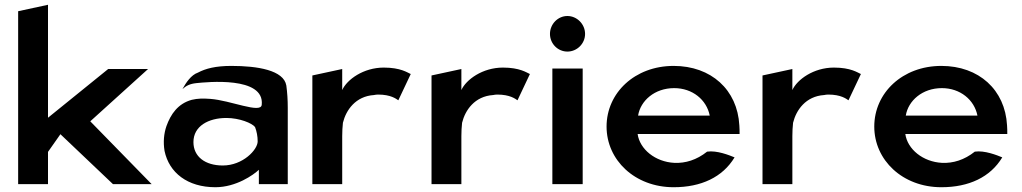

<svg xmlns="http://www.w3.org/2000/svg" viewBox="-20 -771 4280 804"><path d="M615 0 358 -263 600 -482H433L181 -278V-751L56 -724V0H181V-135L233 -209L453 0Z M809 -467C780 -457 759 -425 744 -398C760 -412 774 -420 803 -423C843 -427 1089 -453 1076 -332C1072 -294 945 -351 860 -357C830 -359 808 -359 783 -353C725 -337 695 -293 677 -243C666 -211 663 -176 669 -139C688 -48 765 13 882 13C969 13 1042 -39 1064 -60V0H1185V-320C1185 -353 1183 -383 1179 -413C1168 -477 1059 -495 949 -495C883 -495 841 -484 809 -467ZM913 -78C839 -78 790 -115 790 -176C790 -243 853 -277 928 -277C983 -277 1036 -255 1048 -239C1055 -221 1059 -200 1059 -179C1059 -144 997 -78 913 -78Z M1700 -461C1686 -467 1658 -488 1587 -488C1502 -488 1433 -438 1413 -394V-482L1288 -455V0H1413V-201C1413 -220 1414 -239 1416 -257C1429 -310 1469 -368 1546 -373C1551 -374 1557 -375 1563 -375C1617 -375 1639 -357 1648 -351Z M2199 -461C2185 -467 2157 -488 2086 -488C2001 -488 1932 -438 1912 -394V-482L1787 -455V0H1912V-201C1912 -220 1913 -239 1915 -257C1928 -310 1968 -368 2045 -373C2050 -374 2056 -375 2062 -375C2116 -375 2138 -357 2147 -351Z M2283 -629C2283 -588 2316 -555 2356 -555C2396 -555 2430 -588 2430 -629C2430 -670 2396 -704 2356 -704C2316 -704 2283 -670 2283 -629ZM2420 0V-484H2293V0Z M2650 -210H3077C3077 -222 3077 -234 3076 -246C3068 -395 2958 -495 2801 -495C2638 -495 2520 -382 2520 -241C2520 -101 2638 13 2801 13C2916 13 3006 -29 3056 -112C3034 -121 2982 -142 2941 -136C2897 -101 2850 -87 2804 -89C2724 -93 2659 -146 2650 -210ZM2952 -287H2652C2662 -349 2721 -402 2803 -402C2880 -402 2939 -353 2952 -287Z M3585 -461C3571 -467 3543 -488 3472 -488C3387 -488 3318 -438 3298 -394V-482L3173 -455V0H3298V-201C3298 -220 3299 -239 3301 -257C3314 -310 3354 -368 3431 -373C3436 -374 3442 -375 3448 -375C3502 -375 3524 -357 3533 -351Z M3771 -210H4198C4198 -222 4198 -234 4197 -246C4189 -395 4079 -495 3922 -495C3759 -495 3641 -382 3641 -241C3641 -101 3759 13 3922 13C4037 13 4127 -29 4177 -112C4155 -121 4103 -142 4062 -136C4018 -101 3971 -87 3925 -89C3845 -93 3780 -146 3771 -210ZM4073 -287H3773C3783 -349 3842 -402 3924 -402C4001 -402 4060 -353 4073 -287Z"/></svg>

Font: Bluebird
Style: Ext
Weight: 400
Designer: Jasper
Foundry: Cannot Into Space Fonts
Version: Version 0.98